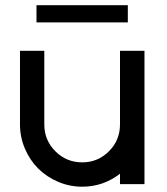

<svg xmlns="http://www.w3.org/2000/svg" viewBox="-20 -702 636 732"><path d="M119.1 -616.7V-682.1H467.3V-616.7ZM56.2 -227.5V-508.3H148.9V-227.5Q148.9 -167.5 191.2 -125.2Q233.4 -83 293.5 -83Q353 -83 395.3 -125.2Q437.5 -167.5 437.5 -227.5V-508.3H530.8V0H437.5V-39.6Q373.5 9.8 293.5 9.8Q245.1 9.8 201.2 -9Q157.2 -27.8 125.5 -59.6Q93.8 -91.3 75 -135.3Q56.2 -179.2 56.2 -227.5Z"/></svg>

Font: Basically A Sans Serif Medium
Style: Regular
Weight: 500
Designer: Hyung-Suk Kim
Foundry: Mental Design
Version: 1.000